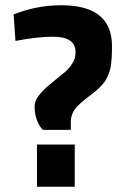

<svg xmlns="http://www.w3.org/2000/svg" viewBox="-20 -712 477 732"><path d="M143 -217H250V-248Q250 -275 267 -298Q282 -317 326 -350Q361 -376 378 -399Q393 -420 401 -452Q407 -482 407 -536Q407 -692 214 -692Q120 -692 32 -657L39 -556Q122 -572 183 -572Q268 -572 268 -513Q268 -490 258 -474Q246 -454 232 -441Q224 -434 176 -395Q112 -344 112 -308Q112 -251 143 -217ZM121 -161V0H265V-161Z"/></svg>

Font: Online Auction - Bold
Style: Bold
Weight: 500
Designer: Mohamed Mostafa, the designer of Online Auction
Foundry: Kief Type Foundry
Version: ""